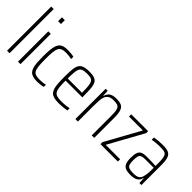

<svg xmlns="http://www.w3.org/2000/svg" viewBox="58 -1510 2285 2285"><g transform="rotate(45 1200.5 -367.5)"><path d="M71 0V-743H113V0Z M252 -678V-743H300V-678ZM255 0V-510H297V0Z M581 8Q537 8 508 -1.5Q479 -11 462 -30.5Q445 -50 436 -80.5Q427 -111 424 -154.5Q421 -198 421 -254Q421 -317 425 -363Q429 -409 439.5 -439Q450 -469 467.5 -486.5Q485 -504 512.5 -511Q540 -518 578 -518Q603 -518 632.5 -515Q662 -512 680 -507V-469Q660 -474 634 -477Q608 -480 586 -480Q547 -480 522.5 -471Q498 -462 485 -438Q472 -414 467.5 -369.5Q463 -325 463 -256Q463 -184 467.5 -139Q472 -94 485 -70Q498 -46 523 -38Q548 -30 587 -30Q612 -30 639 -33Q666 -36 684 -42V-4Q665 1 636.5 4.5Q608 8 581 8Z M945 8Q899 8 868 0Q837 -8 818.5 -26Q800 -44 790 -74Q780 -104 776.5 -148.5Q773 -193 773 -254Q773 -329 777 -380Q781 -431 797 -461.5Q813 -492 848 -505Q883 -518 945 -518Q988 -518 1016 -510Q1044 -502 1060.5 -484.5Q1077 -467 1084.5 -437Q1092 -407 1094.5 -362Q1097 -317 1097 -256V-241H815Q815 -177 819 -136Q823 -95 836.5 -71.5Q850 -48 877 -39Q904 -30 951 -30Q972 -30 995.5 -31.5Q1019 -33 1041.5 -36Q1064 -39 1082 -43V-5Q1067 -2 1044 1Q1021 4 995.5 6Q970 8 945 8ZM1055 -257V-295Q1055 -358 1050 -395Q1045 -432 1032.5 -450.5Q1020 -469 997.5 -475Q975 -481 942 -481Q899 -481 873.5 -473.5Q848 -466 835.5 -445Q823 -424 819 -383.5Q815 -343 815 -277H1074Z M1221 0V-510H1255L1259 -433H1263Q1271 -459 1286 -478.5Q1301 -498 1328 -508Q1355 -518 1397 -518Q1443 -518 1471 -507.5Q1499 -497 1513.5 -473.5Q1528 -450 1533 -412Q1538 -374 1538 -321V0H1496V-312Q1496 -367 1492.5 -400Q1489 -433 1477.5 -450.5Q1466 -468 1444 -474Q1422 -480 1385 -480Q1340 -480 1314.5 -463.5Q1289 -447 1278.5 -418.5Q1268 -390 1265.5 -350.5Q1263 -311 1263 -264V0Z M1643 0V-33L1885 -472H1651V-510H1935V-477L1693 -38H1936V0Z M2153 8Q2105 8 2073.5 -3.5Q2042 -15 2027 -46.5Q2012 -78 2012 -139Q2012 -195 2023 -226.5Q2034 -258 2061 -271Q2088 -284 2137 -284Q2150 -284 2168.5 -284Q2187 -284 2209 -283Q2231 -282 2252 -281.5Q2273 -281 2290 -280V-324Q2290 -378 2285 -409.5Q2280 -441 2266.5 -456.5Q2253 -472 2228 -476Q2203 -480 2163 -480Q2146 -480 2123 -478.5Q2100 -477 2078 -474.5Q2056 -472 2037 -468V-506Q2069 -512 2103 -515Q2137 -518 2174 -518Q2214 -518 2241.5 -513Q2269 -508 2286.5 -495.5Q2304 -483 2314 -461.5Q2324 -440 2328 -407Q2332 -374 2332 -329V0H2298L2294 -77H2290Q2282 -42 2262 -23.5Q2242 -5 2214.5 1.5Q2187 8 2153 8ZM2158 -30Q2189 -30 2211.5 -34Q2234 -38 2250 -50.5Q2266 -63 2274 -86Q2282 -114 2286 -142.5Q2290 -171 2290 -209V-249H2147Q2110 -249 2089.5 -241Q2069 -233 2061.5 -209.5Q2054 -186 2054 -139Q2054 -95 2062 -71.5Q2070 -48 2093 -39Q2116 -30 2158 -30Z"/></g></svg>

Font: Saira Condensed ExtraLight
Style: Regular
Weight: 250
Width: 3
Designer: Hector Gatti with collaboration of the Omnibus-Type team
Foundry: Omnibus-Type
Version: Version 1.101